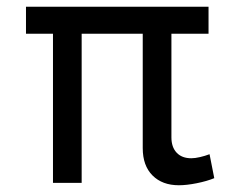

<svg xmlns="http://www.w3.org/2000/svg" viewBox="-20 -542 732 569"><path d="M510 7Q461 7 432 -22Q403 -51 403 -103V-442H222V0H137V-442H57V-522H598V-442H488V-135Q488 -106 503.5 -89.5Q519 -73 547 -73Q558 -73 573 -76.5Q588 -80 601 -85L615 -14Q593 -5 563 1Q533 7 510 7Z"/></svg>

Font: PTCRaleway Medium
Style: Italic
Weight: 500
Italic angle: -12°
Designer: Matt McInerney, Pablo Impallari, Rodrigo Fuenzalida
Foundry: Matt McInerney, Pablo Impallari, Rodrigo Fuenzalida
Version: Version 3.000g; ttfautohint (v1.5) -l 8 -r 28 -G 28 -x 14 -D